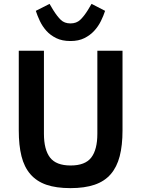

<svg xmlns="http://www.w3.org/2000/svg" viewBox="-20 -960 730 992"><path d="M207 -698V-269Q207 -187 238.5 -146Q270 -105 345 -105Q420 -105 451.5 -146Q483 -187 483 -269V-698H613V-286Q613 -209 598.5 -153Q584 -97 552 -60Q520 -23 468.5 -5.5Q417 12 344 12Q270 12 219.5 -5.5Q169 -23 137 -60Q105 -97 91 -153Q77 -209 77 -286V-698ZM344 -748Q301 -748 270.5 -763Q240 -778 219.5 -801Q199 -824 186 -851.5Q173 -879 165 -904L236 -940L255 -908Q275 -876 294 -857.5Q313 -839 344 -839Q375 -839 394.5 -857.5Q414 -876 434 -908L453 -940L523 -904Q515 -879 501.5 -851.5Q488 -824 467 -801Q446 -778 416 -763Q386 -748 344 -748Z"/></svg>

Font: IBM Plex Sans SmBld
Style: Regular
Weight: 600
Designer: Mike Abbink, Paul van der Laan, Pieter van Rosmalen
Foundry: Bold Monday
Version: Version 3.005